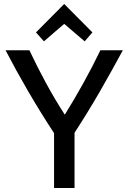

<svg xmlns="http://www.w3.org/2000/svg" viewBox="-20 -946 646 966"><path d="M252 0V-276Q182 -383 121.5 -487Q61 -591 8 -693H128Q166 -612 211 -529Q256 -446 306 -369Q354 -446 400 -529Q446 -612 485 -693H598Q543 -591 483.5 -487.5Q424 -384 355 -278V0ZM201 -738 161 -783 303 -926 445 -783 406 -738 303 -826Z"/></svg>

Font: Ubuntu Sans Medium
Style: Regular
Weight: 500
Designer: Dalton Maag Ltd
Foundry: Dalton Maag Ltd
Version: Version 1.006; ttfautohint (v1.8.4.7-5d5b)